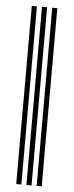

<svg xmlns="http://www.w3.org/2000/svg" viewBox="-56 -830 329 859"><g transform="rotate(5 108.5 -400.0)"><path d="M143 0V-800H165.8V0ZM51.2 0V-800H74.2V0ZM97 0V-800H120V0Z"/></g></svg>

Font: Big Shoulders Inline Text Thin
Style: Bold
Weight: 700
Version: Version 2.002